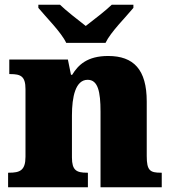

<svg xmlns="http://www.w3.org/2000/svg" viewBox="-20 -786 723 806"><path d="M258 -606H423C444 -651 509 -715 540 -753V-766H449C428 -745 370 -700 340 -677C310 -700 253 -745 232 -766H141V-753C172 -715 237 -651 258 -606ZM14 0H349V-61H345C301 -61 282 -71 282 -125V-301C282 -380 297 -451 348 -451C391 -451 402 -402 402 -317V0H659V-61H655C610 -61 596 -70 596 -131V-360C596 -494 541 -551 434 -551C346 -551 308 -513 283 -472H278L265 -536H19V-475H23C67 -475 87 -466 87 -412V-128C87 -70 63 -61 18 -61H14Z"/></svg>

Font: Noto Serif Malayalam Black
Style: Regular
Weight: 900
Designer: Indian type Foundry, Jelle Bosma, Monotype Design Team
Foundry: Monotype Imaging Inc.
Version: Version 2.104